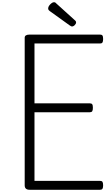

<svg xmlns="http://www.w3.org/2000/svg" viewBox="-20 -1706 1011 1726"><path d="M246 0Q224 0 213 -10Q202 -20 202 -40V-1367Q202 -1381 213 -1388Q224 -1395 246 -1395H880Q895 -1395 901 -1386.5Q907 -1378 907 -1355Q907 -1333 901 -1324Q895 -1315 880 -1315H290V-777H788Q803 -777 809 -768.5Q815 -760 815 -737Q815 -715 809 -706Q803 -697 788 -697H290V-80H880Q895 -80 901 -71.5Q907 -63 907 -40Q907 -18 901 -9Q895 0 880 0ZM626 -1468Q622 -1468 617.5 -1471Q613 -1474 606 -1478L428 -1606Q418 -1614 415.5 -1619Q413 -1624 413 -1631Q413 -1643 422 -1655.5Q431 -1668 443 -1677Q455 -1686 464 -1686Q473 -1686 477.5 -1683Q482 -1680 486 -1675L654 -1523Q661 -1517 662.5 -1512.5Q664 -1508 664 -1504Q664 -1493 652 -1480.5Q640 -1468 626 -1468Z"/></svg>

Font: Playwrite BE WAL
Style: Regular
Weight: 400
Designer: Veronika Burian, José Scaglione
Foundry: TypeTogether
Version: Version 1.002